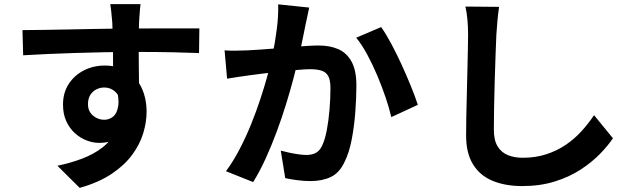

<svg xmlns="http://www.w3.org/2000/svg" viewBox="-20 -826 3040 920"><path d="M653.3 -806.1Q652.5 -798.4 650.7 -780.7Q648.9 -762.9 648 -745.5Q647.1 -728.2 646.4 -720.1Q645.4 -700.3 645 -666.4Q644.6 -632.6 644.6 -591.6Q644.6 -550.6 645.1 -509.1Q645.6 -467.6 646.1 -431.2Q646.6 -394.9 646.6 -370.9L521.9 -412.9Q521.9 -431.8 521.9 -463.3Q521.9 -494.7 521.7 -532.4Q521.6 -570.1 521.1 -606.9Q520.6 -643.7 519.7 -673.8Q518.9 -703.8 517.9 -719.3Q515.5 -749.6 512.8 -773.2Q510.2 -796.8 508.4 -806.1ZM87.6 -681.7Q132.4 -681.9 188.3 -682.8Q244.2 -683.6 305 -684.8Q365.8 -686 425.2 -687.2Q484.5 -688.3 536.2 -688.9Q587.9 -689.5 625.7 -689.5Q663.9 -689.5 709.2 -689.8Q754.5 -690 798.3 -690Q842.2 -690 878.5 -689.9Q914.8 -689.8 935.3 -689.8L933.7 -571.7Q887.3 -573.7 810.1 -575.5Q732.8 -577.2 622 -577.2Q554 -577.2 483.9 -575.8Q413.8 -574.5 345 -572.3Q276.2 -570.2 211.9 -567.4Q147.7 -564.6 91 -561.1ZM629.2 -385.8Q629.2 -304.2 609.4 -250Q589.6 -195.9 551 -168.7Q512.4 -141.4 454.3 -141.4Q425.7 -141.4 395.3 -153Q364.8 -164.6 339.1 -187.7Q313.5 -210.8 297.7 -245Q281.9 -279.3 281.9 -324.6Q281.9 -381.7 309.1 -423.5Q336.4 -465.4 381.9 -488.7Q427.4 -511.9 481.7 -511.9Q547.5 -511.9 592.2 -482.3Q636.9 -452.7 659.6 -402.7Q682.4 -352.7 682.4 -290.2Q682.4 -241.3 666.4 -188Q650.4 -134.8 613.6 -84.6Q576.9 -34.5 515.2 6.9Q453.5 48.3 361.9 74.3L255.1 -31.8Q318.8 -45.1 373.9 -66Q429 -86.9 470.6 -119.1Q512.2 -151.3 535.5 -198.1Q558.8 -244.9 558.8 -310.7Q558.8 -359.5 535.6 -383.1Q512.4 -406.7 479 -406.7Q460 -406.7 442.1 -397.9Q424.1 -389.1 412.8 -371.3Q401.6 -353.5 401.6 -327Q401.6 -292.7 425.3 -272.4Q449.1 -252.1 479.2 -252.1Q503.4 -252.1 521.9 -267.1Q540.4 -282 546.3 -317.2Q552.3 -352.4 535.9 -411.1Z M1461.6 -789.7Q1457.5 -770.8 1452.8 -748.3Q1448.2 -725.7 1443.9 -706.9Q1439.5 -684.6 1433.8 -657.1Q1428 -629.6 1422.5 -602.1Q1417.1 -574.7 1411.2 -548.6Q1401 -505.8 1385.8 -448.8Q1370.7 -391.8 1350.6 -326.5Q1330.5 -261.3 1305.9 -195Q1281.2 -128.7 1252.9 -66.3Q1224.5 -4 1193 46.4L1062.7 -5.6Q1098.1 -53.3 1128.3 -111.6Q1158.6 -169.9 1183.6 -231.7Q1208.6 -293.5 1228.3 -353.8Q1248.1 -414.1 1262.2 -465.8Q1276.3 -517.6 1284.3 -555.2Q1298.3 -622.8 1306.3 -686.1Q1314.4 -749.3 1313 -805.2ZM1806.4 -696.2Q1829.6 -663.6 1855.4 -615.3Q1881.2 -567 1905.8 -513.1Q1930.3 -459.2 1950.5 -409.2Q1970.7 -359.2 1982.1 -323.6L1855 -264.9Q1845.4 -306.9 1827.9 -358.6Q1810.4 -410.3 1787.9 -463.7Q1765.4 -517.1 1739.5 -564.9Q1713.5 -612.7 1686.8 -645.4ZM1056.1 -584.6Q1083.1 -582.8 1109.3 -583.2Q1135.4 -583.6 1163.2 -584.6Q1187.3 -585.6 1222.4 -588.1Q1257.5 -590.6 1297.3 -593.7Q1337.1 -596.8 1377 -600.3Q1417 -603.8 1451.1 -605.9Q1485.2 -608 1507.1 -608Q1560.5 -608 1600.8 -590.5Q1641.1 -573 1664.4 -531Q1687.7 -488.9 1687.7 -416.6Q1687.7 -358.1 1682.5 -289.1Q1677.3 -220 1665.1 -156.8Q1652.9 -93.5 1631.1 -50.4Q1606.7 2.3 1565.3 22Q1523.8 41.7 1467.2 41.7Q1438.4 41.7 1405.5 37.5Q1372.6 33.3 1346.7 27.5L1325.4 -104.2Q1345.2 -98.8 1368.5 -93.9Q1391.8 -89 1413.4 -86.2Q1434.9 -83.4 1447.6 -83.4Q1472.9 -83.4 1491.8 -92.6Q1510.6 -101.9 1522.6 -126.3Q1536.7 -154.6 1545.6 -200.8Q1554.5 -247.1 1558.9 -300.6Q1563.4 -354.1 1563.4 -403Q1563.4 -443.3 1552.3 -462.4Q1541.2 -481.5 1519.4 -487.9Q1497.7 -494.4 1466.3 -494.4Q1443.8 -494.4 1404.6 -490.9Q1365.4 -487.4 1320.9 -482.8Q1276.5 -478.2 1238.4 -473.3Q1200.3 -468.4 1179.2 -465.7Q1157.7 -462.3 1124.4 -457.9Q1091.1 -453.4 1068.1 -449.1Z M2371.4 -793.1Q2366.8 -761.8 2363.5 -725.8Q2360.2 -689.7 2358.4 -659.6Q2356.6 -619.5 2354.5 -561Q2352.4 -502.5 2350.5 -438Q2348.6 -373.6 2347.5 -312Q2346.4 -250.4 2346.4 -204.1Q2346.4 -153.7 2364.5 -124.4Q2382.7 -95 2414 -82.5Q2445.3 -70 2484.1 -70Q2545.9 -70 2596.9 -86.6Q2648 -103.1 2689.8 -131.3Q2731.6 -159.4 2765.5 -196.4Q2799.4 -233.4 2826.4 -274.3L2917 -163.5Q2893.1 -127.7 2854.3 -87.9Q2815.4 -48.1 2761.6 -13Q2707.7 22 2637.8 43.8Q2567.9 65.6 2482.7 65.6Q2401.2 65.6 2340.5 40.5Q2279.8 15.4 2246.6 -38.4Q2213.4 -92.1 2213.4 -177.1Q2213.4 -217.6 2214.4 -270.2Q2215.4 -322.8 2217 -379.8Q2218.6 -436.9 2219.7 -491.4Q2220.9 -546 2221.9 -590.1Q2222.9 -634.3 2222.9 -659.6Q2222.9 -695.9 2219.9 -730.5Q2217 -765 2210.1 -794.6Z"/></svg>

Font: Noto Sans KR Thin
Style: Regular
Weight: 100
Designer: Ryoko NISHIZUKA 西塚涼子 (kana, bopomofo & ideographs); Paul D. Hunt (Latin, Greek & Cyrillic); Sandoll Communications 산돌커뮤니
Foundry: Adobe
Version: Version 2.004-H2;hotconv 1.0.118;makeotfexe 2.5.65603